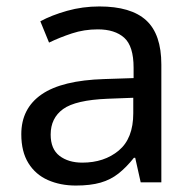

<svg xmlns="http://www.w3.org/2000/svg" viewBox="-20 -631 601 595"><path d="M288 -611Q386 -611 433 -568Q480 -525 480 -431V-66H416L399 -142H395Q372 -113 347.5 -93.5Q323 -74 291.5 -65Q260 -56 215 -56Q167 -56 128.5 -73Q90 -90 68 -125.5Q46 -161 46 -215Q46 -295 109 -338.5Q172 -382 303 -386L394 -389V-421Q394 -488 365 -514Q336 -540 283 -540Q241 -540 203 -527.5Q165 -515 132 -499L105 -565Q140 -584 188 -597.5Q236 -611 288 -611ZM314 -325Q214 -321 175.5 -293Q137 -265 137 -214Q137 -169 164.5 -148Q192 -127 235 -127Q303 -127 348 -164.5Q393 -202 393 -280V-328Z"/></svg>

Font: Noto Sans Malayalam UI
Style: Regular
Weight: 400
Designer: Jelle Bosma - Monotype Design Team
Foundry: Monotype Imaging Inc.
Version: Version 2.104